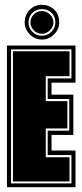

<svg xmlns="http://www.w3.org/2000/svg" viewBox="-20 -781 341 801"><path d="M9 0V-591H295V-436H195V-386H286V-218H195V-153H295V0ZM26 -16H278V-134H179V-236H269V-368H179V-454H278V-575H26ZM34 -24V-567H270V-463H171V-359H261V-245H171V-125H270V-24ZM155 -616Q126 -616 104.5 -637.5Q83 -659 83 -687Q83 -718 103.5 -739.5Q124 -761 155 -761Q184 -761 205.5 -741.5Q227 -722 227 -687Q227 -659 205.5 -637.5Q184 -616 155 -616ZM155 -632Q178 -632 194.5 -648.5Q211 -665 211 -687Q211 -713 194.5 -728Q178 -743 155 -743Q131 -743 115 -727Q99 -711 99 -687Q99 -665 115 -648.5Q131 -632 155 -632ZM155 -640Q134 -640 120.5 -655Q107 -670 107 -687Q107 -706 120.5 -720.5Q134 -735 155 -735Q174 -735 188.5 -720.5Q203 -706 203 -687Q203 -670 188.5 -655Q174 -640 155 -640Z"/></svg>

Font: Alumni Sans Collegiate One SC
Style: Regular
Weight: 400
Designer: Robert E. Leuschke
Foundry: Robert E. Leuschke
Version: Version 1.100